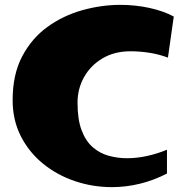

<svg xmlns="http://www.w3.org/2000/svg" viewBox="-20 -768 762 790"><path d="M441 2Q361 2 287.5 -23Q214 -48 156.5 -95Q99 -142 65.5 -208Q32 -274 32 -356Q32 -462 71.5 -536.5Q111 -611 175.5 -657.5Q240 -704 318.5 -726Q397 -748 475 -748Q537 -748 594.5 -735.5Q652 -723 695 -700L671 -531Q633 -545 594 -551Q555 -557 517 -557Q451 -557 402 -528Q353 -499 326 -451Q299 -403 299 -345Q299 -276 316 -231.5Q333 -187 362 -162Q391 -137 427.5 -127Q464 -117 503 -117Q544 -117 586.5 -126.5Q629 -136 667 -152V-54Q613 -26 555.5 -12Q498 2 441 2Z"/></svg>

Font: Marhey Light
Style: Bold
Weight: 700
Version: Version 1.000